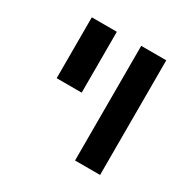

<svg xmlns="http://www.w3.org/2000/svg" viewBox="-139 -743 877 879"><g transform="rotate(30 300.0 -303.0)"><path d="M364.7 -606H497.1V0H364.7ZM103.5 -606H235.8V-284.2H103.5Z"/></g></svg>

Font: Cousine
Style: Bold
Weight: 700
Monospace: yes
Designer: Steve Matteson
Foundry: Ascender Corporation
Version: Version 1.20